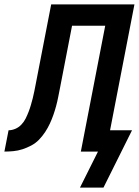

<svg xmlns="http://www.w3.org/2000/svg" viewBox="-65 -690 635 874"><path d="M406 164H299L381 0H303L414 -573H263L208 -289Q204 -269 200 -248.5Q196 -228 190.5 -207.5Q185 -187 178 -167Q171 -147 162 -127.5Q153 -108 140.5 -89Q128 -70 112.5 -54Q97 -38 77 -27.5Q57 -17 37 -10.5Q17 -4 -4 -2Q-25 0 -45 0L-26 -97Q-11 -97 4.5 -103.5Q20 -110 32 -122.5Q44 -135 51.5 -150Q59 -165 65 -180.5Q71 -196 75.5 -211.5Q80 -227 84 -242.5Q88 -258 91 -273.5Q94 -289 97 -304L168 -670H547L436 -97H536Z"/></svg>

Font: Lode Term
Style: Bold Italic
Weight: 700
Italic angle: -11°
Monospace: yes
Designer: Belleve Invis
Foundry: Belleve Invis
Version: Version 29.2.0